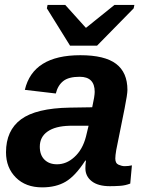

<svg xmlns="http://www.w3.org/2000/svg" viewBox="-20 -767 596 796"><path d="M435.5 4.9Q386.7 4.9 360.4 -15.6Q334 -36.1 334 -69.8Q334 -86.4 336.4 -101.1H333.5Q292.5 -37.6 252.4 -13.9Q212.4 9.8 154.8 9.8Q86.4 9.8 45.7 -31Q4.9 -71.8 4.9 -135.7Q4.9 -226.1 67.1 -272.2Q129.4 -318.4 269 -320.8L362.3 -322.3Q372.6 -368.7 372.6 -386.2Q372.6 -448.7 310.5 -448.7Q264.6 -448.7 242.2 -430.9Q219.7 -413.1 211.4 -379.4L83 -394.5Q116.7 -538.1 313 -538.1Q414.1 -538.1 461.2 -502.4Q508.3 -466.8 508.3 -394Q508.3 -376 496.6 -317.4L461.9 -145Q458 -121.6 458 -109.9Q458 -89.8 471.7 -84Q485.4 -78.1 496.6 -78.1Q512.7 -78.1 526.9 -81.5L520 -5.9Q499.5 2 478.5 3.4Q457.5 4.9 435.5 4.9ZM145 -158.7Q145 -124.5 164.3 -105.2Q183.6 -85.9 216.3 -85.9Q255.4 -85.9 287.6 -115.2Q322.3 -146 336.4 -200.7L347.2 -245.6H268.1Q209 -244.1 177.2 -221.7Q145 -199.2 145 -158.7ZM534.2 -732.4 382.3 -577.6H270.5L174.3 -732.4L177.2 -746.6H250.5L335.4 -652.3H337.4L454.6 -746.6H537.1Z"/></svg>

Font: Arimo
Style: Bold Italic
Weight: 700
Italic angle: -12°
Designer: Steve Matteson
Foundry: Monotype Imaging Inc.
Version: Version 1.33